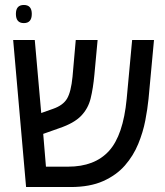

<svg xmlns="http://www.w3.org/2000/svg" viewBox="-20 -753 664 773"><path d="M85 0 33 -592H120L146 -298L194 -315Q234 -329 250 -356Q266 -383 272 -444L285 -592H373L360 -452Q355 -398 345 -357Q335 -316 306.5 -286.5Q278 -257 219 -237L154 -214L165 -82H254Q361 -82 418.5 -145Q476 -208 490 -355L512 -592H600L578 -355Q574 -315 565 -268Q556 -221 536.5 -173.5Q517 -126 483 -87Q449 -48 395.5 -24Q342 0 264 0ZM76 -660Q44 -660 44 -697Q44 -733 76 -733Q108 -733 108 -697Q108 -660 76 -660Z"/></svg>

Font: Noto Sans Hebrew SemiCondensed
Style: Regular
Weight: 400
Width: 4
Designer: Monotype Design Team
Foundry: Monotype Imaging Inc.
Version: Version 2.004; ttfautohint (v1.8.4.7-5d5b)